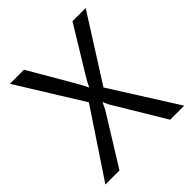

<svg xmlns="http://www.w3.org/2000/svg" viewBox="-189 -834 969 969"><g transform="rotate(-45 295.0 -350.0)"><path d="M575.2 0H475.1L314 -268.1Q306.6 -280.3 297.9 -302.7H295.9Q291 -291.5 279.3 -268.1L113.3 0H12.7L247.1 -352.1L31.2 -700.2H131.8L274.9 -454.1Q289.1 -429.7 299.8 -405.3H301.8Q317.4 -437.5 329.1 -456.1L478 -700.2H572.3L352.1 -353Z"/></g></svg>

Font: Segoe UI Historic
Style: Regular
Weight: 400
Foundry: Microsoft Corporation
Version: Version 1.03